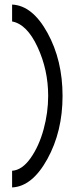

<svg xmlns="http://www.w3.org/2000/svg" viewBox="-20 -715 328 841"><path d="M33 106V33Q77 30 114 -22.5Q151 -75 171 -148.5Q191 -222 191 -295Q191 -409 144.5 -509Q98 -609 33 -621V-695Q122 -691 188 -571Q254 -451 254 -295Q254 -139 187.5 -18.5Q121 102 33 106Z"/></svg>

Font: Charger Pro
Style: Lit
Weight: 300
Designer: Jasper
Foundry: Cannot Into Space Fonts
Version: Version 1.09